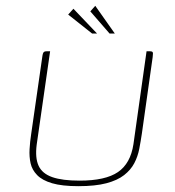

<svg xmlns="http://www.w3.org/2000/svg" viewBox="-20 -636 600 659"><path d="M467 -178Q463 -151 458 -125Q453 -99 441 -76Q429 -53 406 -35Q383 -17 345 -7Q307 3 249 3Q193 3 159 -7Q125 -17 107.5 -35Q90 -53 85 -75.5Q80 -98 81.5 -124Q83 -150 87 -176L125 -440Q126 -448 127.5 -452.5Q129 -457 132 -458.5Q135 -460 140 -460H152L106 -140Q100 -94 112.5 -67Q125 -40 159.5 -28Q194 -16 253 -16Q342 -16 385 -45.5Q428 -75 438 -141L483 -460H494Q500 -460 502.5 -458.5Q505 -457 505 -452.5Q505 -448 504 -440ZM296 -521 214 -586 232 -606 313 -521ZM356 -521 290 -597 307 -616 374 -521Z"/></svg>

Font: Genos Thin
Style: Italic
Weight: 100
Italic angle: -8°
Designer: Robert E. Leuschke
Foundry: Robert E. Leuschke
Version: Version 1.010